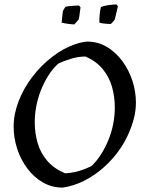

<svg xmlns="http://www.w3.org/2000/svg" viewBox="-20 -841 658 873"><path d="M265 12Q215 12 174 -12Q133 -36 103.5 -76Q74 -116 58 -165Q42 -214 42 -265Q42 -322 64.5 -380.5Q87 -439 127 -491.5Q167 -544 217 -582Q241 -601 267 -615.5Q293 -630 320.5 -639.5Q348 -649 375 -652Q425 -652 465.5 -628Q506 -604 536 -563.5Q566 -523 582 -474Q598 -425 598 -374Q598 -338 588.5 -301.5Q579 -265 563.5 -231Q548 -197 528 -167Q497 -121 454.5 -82.5Q412 -44 363.5 -19.5Q315 5 265 12ZM276 -53Q299 -54 321.5 -59Q344 -64 363 -71.5Q382 -79 396 -86Q421 -110 440.5 -141Q460 -172 474 -207Q488 -242 495 -279Q502 -316 502 -352Q502 -402 489 -447Q476 -492 446.5 -527.5Q417 -563 369 -584Q335 -584 300 -573Q265 -562 244 -551Q219 -528 199.5 -497Q180 -466 166 -430.5Q152 -395 145 -358Q138 -321 138 -286Q138 -235 151.5 -189.5Q165 -144 195.5 -109Q226 -74 276 -53ZM260 -738 266 -791Q268 -795 272 -801.5Q276 -808 278 -810Q283 -812 293.5 -813Q304 -814 316.5 -815Q329 -816 339 -816L346 -808Q345 -800 343.5 -788Q342 -776 340.5 -766Q339 -756 338 -753Q335 -749 327.5 -740.5Q320 -732 318 -730Q308 -730 287 -733Q266 -736 260 -738ZM432 -738Q431 -754 433.5 -777.5Q436 -801 439 -809Q450 -814 468.5 -817Q487 -820 509 -821L516 -813Q514 -801 510.5 -788Q507 -775 505 -765.5Q503 -756 502 -753Q500 -750 497 -746Q494 -742 490.5 -738.5Q487 -735 484 -732Q479 -732 469 -732.5Q459 -733 448.5 -734.5Q438 -736 432 -738Z"/></svg>

Font: Labrada
Style: Italic
Weight: 400
Italic angle: -7°
Designer: Mercedes Jáuregui
Foundry: Omnibus-Type Team
Version: Version 1.000